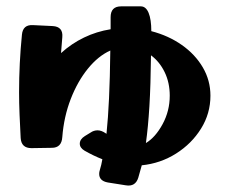

<svg xmlns="http://www.w3.org/2000/svg" viewBox="-20 -527 722 604"><path d="M246 -53Q231 -62 231 -75Q231 -89 247 -99L265 -110Q275 -117 287 -117Q299 -117 312 -108Q314 -107 315 -106Q320 -154 323 -218Q326 -282 327 -368Q289 -351 256.5 -311Q224 -271 202.5 -215.5Q181 -160 176 -96Q174 -62 143 -62L79 -61Q47 -61 45 -93Q43 -131 41.5 -167Q40 -203 40 -237Q40 -328 49 -418Q52 -450 84 -448L146 -445Q179 -443 176 -410Q174 -385 172 -360Q205 -390 244.5 -409Q284 -428 328 -435Q328 -453 328 -473Q328 -507 361 -507H423Q439 -507 447.5 -486.5Q456 -466 456 -429Q510 -415 552 -385.5Q594 -356 618 -315Q642 -274 642 -226Q642 -170 612.5 -122.5Q583 -75 534 -44Q485 -13 426 -7Q421 12 415 32Q406 61 376 56L319 47Q292 42 292 20Q292 17 292.5 14Q293 11 294 8Q299 -8 302 -26Q274 -37 246 -53ZM514 -226Q514 -267 498 -300Q482 -333 455 -353Q454 -259 450 -193Q446 -127 439 -77Q469 -95 491.5 -136.5Q514 -178 514 -226Z"/></svg>

Font: Yusei Magic
Style: Regular
Weight: 400
Designer: Tanukizamurai
Foundry: Yusei Magic Project
Version: Version 1.200